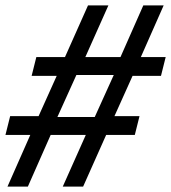

<svg xmlns="http://www.w3.org/2000/svg" viewBox="-22 -695 637 715"><path d="M5.8 0 90.8 -192.5H-1.7L15.8 -262.5H121.7L189.2 -412.5H95.8L113.3 -482.5H220L305.8 -675H381.7L295.8 -482.5H426.7L511.7 -675H587.5L502.5 -482.5H595L577.5 -412.5H471.7L404.2 -262.5H497.5L480 -192.5H373.3L287.5 0H211.7L297.5 -192.5H166.7L81.7 0ZM191.7 -259.2H330.8L401.7 -415.8H262.5Z"/></svg>

Font: Funnel Sans
Style: Italic
Weight: 400
Italic angle: -14.036°
Version: Version 1.000; Beta; Release 5; Build 24; ttfautohint (v1.8.